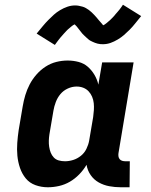

<svg xmlns="http://www.w3.org/2000/svg" viewBox="-20 -784 640 812"><path d="M182 8Q155 8 130 -1Q105 -10 89 -29.5Q73 -49 64.5 -74Q56 -99 53.5 -125.5Q51 -152 53 -179.5Q55 -207 59 -234L76 -334Q80 -358 87 -381.5Q94 -405 105.5 -427Q117 -449 134 -468.5Q151 -488 172.5 -502Q194 -516 218 -522Q242 -528 266 -528Q290 -528 312.5 -522Q335 -516 351.5 -501.5Q368 -487 379.5 -467.5Q391 -448 396 -426L412 -520H545L481 -136Q480 -129 481 -122.5Q482 -116 486 -111Q490 -106 496.5 -104Q503 -102 510 -102H529L528 8H491Q466 8 442 3.5Q418 -1 397.5 -12.5Q377 -24 363.5 -43.5Q350 -63 346 -87Q333 -65 315 -46.5Q297 -28 275.5 -15.5Q254 -3 230 2.5Q206 8 182 8ZM255 -102Q272 -102 289.5 -107.5Q307 -113 322 -125Q337 -137 345.5 -154.5Q354 -172 357 -189L374 -289Q376 -304 377 -318.5Q378 -333 376.5 -347.5Q375 -362 369.5 -375Q364 -388 354.5 -398Q345 -408 332 -413Q319 -418 304 -418Q285 -418 266.5 -409.5Q248 -401 235.5 -386Q223 -371 216 -352.5Q209 -334 206 -316L189 -216Q187 -203 186.5 -189.5Q186 -176 188 -163Q190 -150 194.5 -138.5Q199 -127 207.5 -118Q216 -109 228.5 -105.5Q241 -102 255 -102ZM212 -594 135 -642Q149 -659 161 -673.5Q173 -688 185 -700Q197 -712 208 -722Q219 -732 234 -741Q249 -750 265 -755.5Q281 -761 298 -761Q306 -761 313.5 -759.5Q321 -758 328.5 -756Q336 -754 343 -750Q350 -746 355.5 -742Q361 -738 367.5 -732Q374 -726 379 -720.5Q384 -715 388 -710.5Q392 -706 398 -698.5Q404 -691 408.5 -686.5Q413 -682 416 -677Q419 -678 423 -680.5Q427 -683 431.5 -687Q436 -691 439 -693.5Q442 -696 445 -698.5Q448 -701 450.5 -704Q453 -707 456.5 -710Q460 -713 463 -717Q466 -721 469.5 -725Q473 -729 477 -733.5Q481 -738 485 -743Q489 -748 492.5 -753Q496 -758 500 -764L577 -716Q563 -699 551.5 -684.5Q540 -670 528 -658Q516 -646 504.5 -636Q493 -626 478 -617Q463 -608 447.5 -602.5Q432 -597 415 -597Q410 -597 404 -597.5Q398 -598 392.5 -599.5Q387 -601 381.5 -603Q376 -605 371 -607.5Q366 -610 362 -612Q358 -614 353.5 -618Q349 -622 344.5 -626Q340 -630 336 -634Q332 -638 328.5 -641.5Q325 -645 322.5 -649Q320 -653 315.5 -658Q311 -663 308 -667.5Q305 -672 301 -675.5Q297 -679 296 -681Q293 -680 289 -677.5Q285 -675 280.5 -671Q276 -667 273 -664.5Q270 -662 267 -659.5Q264 -657 261.5 -654Q259 -651 255.5 -647.5Q252 -644 249 -640.5Q246 -637 242.5 -633Q239 -629 235 -624.5Q231 -620 227.5 -615Q224 -610 220 -605Q216 -600 212 -594Z"/></svg>

Font: Iosevka Etoile Extrabold
Style: Italic
Weight: 800
Italic angle: -9°
Designer: Belleve Invis
Foundry: Belleve Invis
Version: Version 22.1.2; ttfautohint (v1.8.4)